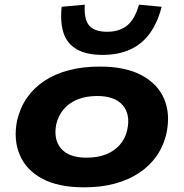

<svg xmlns="http://www.w3.org/2000/svg" viewBox="-20 -791 787 822"><path d="M340 11Q230 11 161 -26Q92 -63 64.5 -128Q37 -193 53 -274Q66 -330 95.5 -372.5Q125 -415 170.5 -445Q216 -475 275.5 -490.5Q335 -506 407 -506Q517 -506 586 -469Q655 -432 682.5 -368Q710 -304 693 -222Q681 -167 651 -124Q621 -81 576 -51Q531 -21 472 -5Q413 11 340 11ZM350 -116Q398 -116 433.5 -130Q469 -144 493 -171Q517 -198 525 -236Q539 -302 505 -341Q471 -380 396 -380Q350 -380 314 -366Q278 -352 254.5 -325.5Q231 -299 221 -260Q208 -194 241.5 -155Q275 -116 350 -116ZM419 -556Q351 -556 309.5 -579.5Q268 -603 252.5 -648.5Q237 -694 244 -762L343 -771Q339 -708 362 -681.5Q385 -655 439 -655Q491 -655 524 -681.5Q557 -708 575 -771L672 -762Q655 -695 622 -649Q589 -603 538.5 -579.5Q488 -556 419 -556Z"/></svg>

Font: Nunito Sans 10pt Expanded ExtraBold
Style: Italic
Weight: 800
Width: 7
Italic angle: -9°
Designer: Vernon Adams
Foundry: Vernon Adams
Version: Version 3.101;gftools[0.9.27]